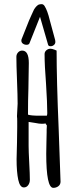

<svg xmlns="http://www.w3.org/2000/svg" viewBox="-20 -906 371 926"><path d="M203 -165 204 -222 205 -268V-271V-281Q206 -289 206 -300Q206 -302 203 -305Q200 -308 200 -310V-311Q195 -309 182 -309Q169 -309 150 -313Q144 -314 118 -318V-203Q118 -177 121 -121Q124 -66 124 -39Q124 -24 116 -13Q108 -2 95 -2Q76 -2 68 -39Q60 -77 60 -138L62 -219Q63 -253 63 -291V-308V-322Q63 -338 62 -343V-348L65 -406Q65 -444 62 -519Q59 -594 59 -632Q59 -644 67 -653Q75 -662 87 -662Q119 -662 119 -602L117 -478Q115 -422 115 -353Q130 -348 169 -348H206Q208 -354 208 -360Q208 -408 202 -502Q195 -590 195 -645Q195 -656 203.5 -663.5Q212 -671 224 -671Q231 -671 244 -666L253 -662Q253 -520 263 -283L272 -30Q272 -16 261.5 -8Q251 0 237 0Q203 0 203 -165ZM212 -690 173 -825 122 -697Q119 -690 108 -690Q98 -690 90.5 -695.5Q83 -701 83 -710Q83 -716 85 -719L120 -807Q124 -815 132 -834Q140 -853 144 -860Q155 -878 167 -884Q175 -886 181 -886Q189 -886 195 -877Q209 -855 220 -809L233 -761Q242 -725 246 -713Q247 -710 247 -704Q247 -695 240 -689Q233 -683 224 -683Q214 -683 212 -690Z"/></svg>

Font: Amatic SC
Style: Bold
Weight: 700
Designer: Multiple Designers
Foundry: Vernon Adams
Version: Version 2.505